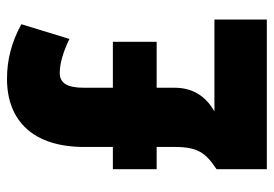

<svg xmlns="http://www.w3.org/2000/svg" viewBox="-134 -630 764 535"><g transform="rotate(-90 247.5 -362.0)"><path d="M296 -724C177 -724 106 -649 106 -509V-429H44V-307H106V-256C106 -192 89 -170 44 -140V0H461V-146H205C249 -171 271 -208 271 -257V-307H399V-429H271V-510C271 -556 284 -577 312 -577C338 -577 370 -568 407 -550L448 -684C399 -711 349 -724 296 -724Z"/></g></svg>

Font: Noto Sans Oriya ExtCond Blk
Style: Regular
Weight: 900
Width: 2
Designer: Amélie Bonet and Sol Matas
Foundry: Google LLC
Version: Version 2.006